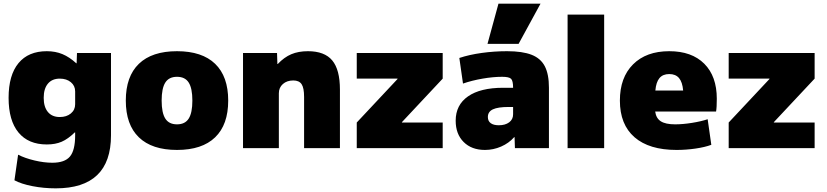

<svg xmlns="http://www.w3.org/2000/svg" viewBox="-20 -810 4524 1050"><path d="M59 176 79 36Q116 55 168.5 67.5Q221 80 266 80Q334 80 362.5 46Q391 12 391 -70V-86H389Q352 -50 317.5 -35Q283 -20 236 -20Q135 -20 81 -85.5Q27 -151 27 -275Q27 -399 81 -464.5Q135 -530 236 -530Q283 -530 321.5 -514Q360 -498 397 -464H399L401 -520H587V-70Q587 220 285 220Q219 220 157.5 208Q96 196 59 176ZM307 -170Q344 -170 367.5 -189.5Q391 -209 391 -240V-310Q391 -341 367.5 -360.5Q344 -380 307 -380Q265 -380 242 -352.5Q219 -325 219 -275Q219 -225 242 -197.5Q265 -170 307 -170Z M668 -260Q668 -392 739.5 -461Q811 -530 948 -530Q1085 -530 1156.5 -461Q1228 -392 1228 -260Q1228 -128 1156.5 -59Q1085 10 948 10Q811 10 739.5 -59Q668 -128 668 -260ZM948 -130Q992 -130 1012 -161.5Q1032 -193 1032 -260Q1032 -327 1012 -358.5Q992 -390 948 -390Q904 -390 884 -358.5Q864 -327 864 -260Q864 -193 884 -161.5Q904 -130 948 -130Z M1309 -520H1495L1497 -460H1499Q1534 -497 1573 -513.5Q1612 -530 1664 -530Q1755 -530 1797 -479.5Q1839 -429 1839 -320V0H1643V-280Q1643 -329 1629.5 -349.5Q1616 -370 1584 -370Q1549 -370 1527 -350.5Q1505 -331 1505 -300V0H1309Z M1931 -140 2154 -378V-380H1931V-520H2401V-380L2178 -142V-140H2401V0H1931Z M2472 -150Q2472 -236 2539.5 -283Q2607 -330 2732 -330H2786Q2786 -368 2775 -379Q2764 -390 2726 -390Q2677 -390 2619 -380Q2561 -370 2512 -353L2492 -493Q2546 -511 2614.5 -520.5Q2683 -530 2753 -530Q2837 -530 2887 -510.5Q2937 -491 2959.5 -447.5Q2982 -404 2982 -330V0H2796L2794 -60H2792Q2763 -27 2720.5 -8.5Q2678 10 2632 10Q2559 10 2515.5 -33.5Q2472 -77 2472 -150ZM2708 -125Q2743 -125 2764.5 -141Q2786 -157 2786 -185V-225H2762Q2703 -225 2675.5 -212Q2648 -199 2648 -170Q2648 -148 2663.5 -136.5Q2679 -125 2708 -125ZM2646 -570 2706 -790H2936L2816 -570Z M3084 -730H3284V0H3084Z M3370 -260Q3370 -386 3442 -458Q3514 -530 3640 -530Q3763 -530 3831.5 -461.5Q3900 -393 3900 -270Q3900 -222 3896 -200H3563Q3568 -163 3594 -146.5Q3620 -130 3672 -130Q3714 -130 3764 -138Q3814 -146 3850 -158L3870 -18Q3835 -5 3783.5 2.5Q3732 10 3680 10Q3530 10 3450 -59.5Q3370 -129 3370 -260ZM3716 -315Q3712 -361 3693.5 -383Q3675 -405 3640 -405Q3605 -405 3586.5 -383Q3568 -361 3564 -315Z M3965 -140 4188 -378V-380H3965V-520H4435V-380L4212 -142V-140H4435V0H3965Z"/></svg>

Font: Enso Black
Style: Regular
Weight: 900
Designer: Coji Morishita
Foundry: UNDERFOREST DESIGN
Version: Version 1.000